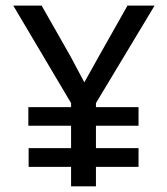

<svg xmlns="http://www.w3.org/2000/svg" viewBox="-20 -658 590 678"><path d="M525.9 -638.2H430.2L330.1 -460.9L277.8 -367.2L229 -459L127 -638.2H26.9L231 -293.9V-279.8H80.1V-213.9H231V-134.8H81.1V-68.8H231V0H318.8V-68.8H469.2V-134.8H318.8V-213.9H469.2V-279.8H318.8V-293.9Z"/></svg>

Font: CodeNewRoman Nerd Font Mono
Style: Regular
Weight: 400
Monospace: yes
Designer: Sam Radian
Foundry: Code New Roman
Version: Version 2.00 November 29, 2014;Nerd Fonts 3.2.1